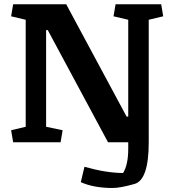

<svg xmlns="http://www.w3.org/2000/svg" viewBox="-20 -681 811 919"><path d="M593.8 31.2V0H497.1L208.5 -537.1H200.7V-74.2L279.8 -57.6L270 0H43L33.2 -57.6L103 -74.2V-586.4L33.2 -603L43 -660.6H296.9L585.9 -123H593.8V-586.4L523.4 -603L533.2 -660.6H751.5L761.2 -603L691.9 -586.4V0Q691.9 180.2 623.8 199.5Q555.7 218.8 519 218.8Q428.7 218.8 366.7 190.9L384.3 117.2Q488.8 147 569.3 147Q593.8 106.9 593.8 31.2Z"/></svg>

Font: NoticiaText-Bold
Style: Bold
Weight: 700
Designer: JM Sole
Foundry: JM Sole
Version: Version 1.003